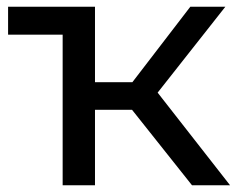

<svg xmlns="http://www.w3.org/2000/svg" viewBox="-20 -550 710 570"><path d="M372 -224H262V0H166V-447H4V-530H262V-306H373L545 -530H649L448 -275L663 0H550Z"/></svg>

Font: APTA Sans Medium
Style: Bold
Weight: 500
Version: Version 7.200